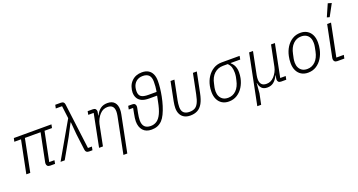

<svg xmlns="http://www.w3.org/2000/svg" viewBox="-50 -1566 4780 2562"><g transform="rotate(-20 2339.5 -284.5)"><path d="M475 0H406Q381 0 368.5 -12.5Q356 -25 356 -46Q356 -50 356.5 -55.5Q357 -61 358 -66L438 -463H215L123 0H67L160 -463H65L76 -512H610L600 -463H494L410 -49H484Z M848 -513 826 -691H737L747 -740H826Q851 -740 863 -729.5Q875 -719 878 -697L960 -49H1016L1006 0H959Q935 0 922.5 -10.5Q910 -21 907 -43L878 -274L863 -448H858L768 -275L612 0H553Z M1155 0H1100L1192 -463H1115L1124 -512H1197Q1222 -512 1234.5 -499.5Q1247 -487 1247 -466Q1247 -462 1246 -456.5Q1245 -451 1243 -442L1237 -409H1241Q1269 -467 1309 -495.5Q1349 -524 1407 -524Q1473 -524 1506 -487Q1539 -450 1539 -385Q1539 -371 1537.5 -354Q1536 -337 1532 -319L1428 200H1373L1477 -319Q1480 -335 1481.5 -350.5Q1483 -366 1483 -376Q1483 -425 1460 -449.5Q1437 -474 1390 -474Q1360 -474 1332.5 -462.5Q1305 -451 1281 -425Q1259 -402 1240.5 -368Q1222 -334 1214 -297Z M1657 -394H1714Q1739 -394 1751 -381.5Q1763 -369 1763 -348Q1763 -344 1762.5 -339Q1762 -334 1761 -328L1747 -258Q1742 -229 1738.5 -205.5Q1735 -182 1735 -160Q1735 -98 1764 -68Q1793 -38 1850 -38Q1899 -38 1937 -64Q1975 -90 2003 -150Q2031 -210 2050 -311L2066 -390H1955Q1887 -390 1847.5 -409.5Q1808 -429 1790 -463Q1772 -497 1772 -540Q1772 -575 1786 -618.5Q1800 -662 1833 -695Q1862 -724 1898.5 -738Q1935 -752 1980 -752Q2034 -752 2070 -730.5Q2106 -709 2124.5 -668.5Q2143 -628 2143 -571Q2143 -524 2137 -469.5Q2131 -415 2120 -359Q2108 -296 2089 -235Q2070 -174 2046.5 -125.5Q2023 -77 1996 -49Q1963 -16 1926.5 -2Q1890 12 1844 12Q1764 12 1722.5 -36Q1681 -84 1681 -164Q1681 -187 1684.5 -210.5Q1688 -234 1695 -272L1709 -345H1647ZM1827 -537Q1827 -485 1857.5 -462Q1888 -439 1963 -439H2076L2079 -454Q2084 -480 2086.5 -512.5Q2089 -545 2089 -580Q2089 -643 2060 -672.5Q2031 -702 1974 -702Q1917 -702 1880 -671Q1843 -640 1832 -587Q1829 -572 1828 -560.5Q1827 -549 1827 -537Z M2356 -512 2301 -237Q2297 -215 2294 -192.5Q2291 -170 2291 -145Q2291 -90 2319 -64Q2347 -38 2401 -38Q2443 -38 2473.5 -53.5Q2504 -69 2525.5 -110.5Q2547 -152 2562 -229L2619 -512H2674L2616 -225Q2599 -139 2570 -87Q2541 -35 2497.5 -11.5Q2454 12 2394 12Q2344 12 2309 -7.5Q2274 -27 2255.5 -63.5Q2237 -100 2237 -150Q2237 -170 2240 -194Q2243 -218 2248 -245L2301 -512Z M3273 -463H3139L3137 -458Q3168 -433 3184 -395.5Q3200 -358 3200 -309Q3200 -289 3198 -268.5Q3196 -248 3192 -228Q3179 -163 3145.5 -108.5Q3112 -54 3060.5 -21Q3009 12 2942 12Q2888 12 2848 -12Q2808 -36 2786 -81Q2764 -126 2764 -188Q2764 -210 2766 -231Q2768 -252 2772 -272Q2786 -340 2821 -394Q2856 -448 2908.5 -480Q2961 -512 3028 -512H3282ZM3095 -463H3028Q2955 -463 2903 -415Q2851 -367 2834 -279L2823 -230Q2821 -217 2819.5 -203Q2818 -189 2818 -174Q2818 -135 2833 -104.5Q2848 -74 2876.5 -56Q2905 -38 2949 -38Q3016 -38 3064 -85.5Q3112 -133 3130 -221L3140 -267Q3142 -280 3143.5 -294.5Q3145 -309 3145 -322Q3145 -370 3134.5 -402.5Q3124 -435 3095 -463Z M3329 200H3274L3417 -512H3472L3408 -193Q3405 -178 3403.5 -162Q3402 -146 3402 -136Q3402 -88 3424.5 -63Q3447 -38 3494 -38Q3523 -38 3550.5 -49.5Q3578 -61 3602 -87Q3626 -113 3643.5 -146.5Q3661 -180 3668 -215L3728 -512H3783L3690 -49H3768L3758 0H3686Q3661 0 3648.5 -12.5Q3636 -25 3636 -46Q3636 -51 3637 -56.5Q3638 -62 3639 -70L3646 -103H3642Q3614 -46 3577.5 -17Q3541 12 3488 12Q3435 12 3408.5 -16.5Q3382 -45 3375 -93H3372L3360 49Z M4066 12Q4012 12 3972 -12Q3932 -36 3910 -81Q3888 -126 3888 -188Q3888 -213 3890.5 -237Q3893 -261 3898 -284Q3912 -352 3946 -406Q3980 -460 4031 -492Q4082 -524 4148 -524Q4202 -524 4242 -500Q4282 -476 4304 -431Q4326 -386 4326 -324Q4326 -299 4323.5 -275Q4321 -251 4316 -228Q4302 -161 4268 -106.5Q4234 -52 4183 -20Q4132 12 4066 12ZM4073 -38Q4140 -38 4188 -85.5Q4236 -133 4254 -221L4266 -282Q4269 -295 4270 -309Q4271 -323 4271 -338Q4271 -377 4257 -408Q4243 -439 4213.5 -457Q4184 -475 4141 -475Q4074 -475 4025.5 -427Q3977 -379 3960 -291L3947 -230Q3945 -217 3943.5 -203Q3942 -189 3942 -174Q3942 -135 3957 -104.5Q3972 -74 4000.5 -56Q4029 -38 4073 -38Z M4593 -49 4583 0H4484Q4459 0 4446 -12.5Q4433 -25 4433 -46Q4433 -51 4433.5 -56Q4434 -61 4435 -67L4525 -512H4580L4487 -49ZM4679 -754 4588 -586 4551 -596 4627 -769Z"/></g></svg>

Font: IBM Plex Sans Light
Style: Italic
Weight: 300
Italic angle: -11.31°
Designer: Mike Abbink, Paul van der Laan, Pieter van Rosmalen
Foundry: Bold Monday
Version: Version 3.201